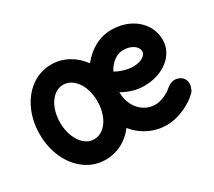

<svg xmlns="http://www.w3.org/2000/svg" viewBox="-110 -740 1094 981"><g transform="rotate(-30 437.5 -250.0)"><path d="M834 -96Q834 -84 829.5 -71Q825 -58 819 -50Q784 -14 730.5 9Q677 32 629 32Q574 32 524.5 8Q475 -16 441 -59Q410 -17 365.5 6Q321 29 270 29Q205 29 153 -8Q101 -45 71 -109Q41 -173 41 -252Q41 -330 71 -394.5Q101 -459 153 -495.5Q205 -532 270 -532Q322 -532 367.5 -507Q413 -482 445 -438Q479 -482 525.5 -507Q572 -532 624 -532Q681 -532 727.5 -509Q774 -486 800.5 -446Q827 -406 827 -357Q827 -313 801 -276.5Q775 -240 729.5 -219.5Q684 -199 629 -199Q563 -199 501 -235V-232Q501 -192 518 -159Q535 -126 564.5 -107Q594 -88 629 -88Q653 -88 681 -99.5Q709 -111 729 -129Q738 -138 751.5 -143.5Q765 -149 774 -149Q800 -149 817 -134Q834 -119 834 -96ZM381 -252Q381 -297 366.5 -333.5Q352 -370 326.5 -391Q301 -412 270 -412Q240 -412 215 -391Q190 -370 175.5 -333.5Q161 -297 161 -252Q161 -207 175.5 -170Q190 -133 215 -112Q240 -91 270 -91Q301 -91 326.5 -112Q352 -133 366.5 -170Q381 -207 381 -252ZM527 -342Q549 -329 576.5 -321Q604 -313 629 -313Q662 -313 684.5 -326Q707 -339 707 -357Q707 -380 683.5 -396Q660 -412 624 -412Q595 -412 569.5 -393Q544 -374 527 -342Z"/></g></svg>

Font: Tsukimi Rounded
Style: Bold
Weight: 700
Designer: Takashi Funayama
Foundry: Takashi Funayama
Version: Version 1.032; ttfautohint (v1.8.3)